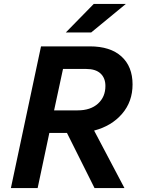

<svg xmlns="http://www.w3.org/2000/svg" viewBox="-20 -949 736 969"><path d="M35 0 187 -715H433Q537 -715 593 -664Q649 -613 649 -523Q649 -436 596 -374.5Q543 -313 455 -290L608 0H457L318 -278H229L170 0ZM415 -601H298L253 -392H372Q437 -392 474.5 -426Q512 -460 512 -515Q512 -555 487.5 -578Q463 -601 415 -601ZM312 -785 453 -929H615L440 -785Z"/></svg>

Font: Wix Madefor Text
Style: Bold Italic
Weight: 700
Italic angle: -12°
Designer: Dalton Maag Ltd
Foundry: Dalton Maag Ltd
Version: Version 3.100